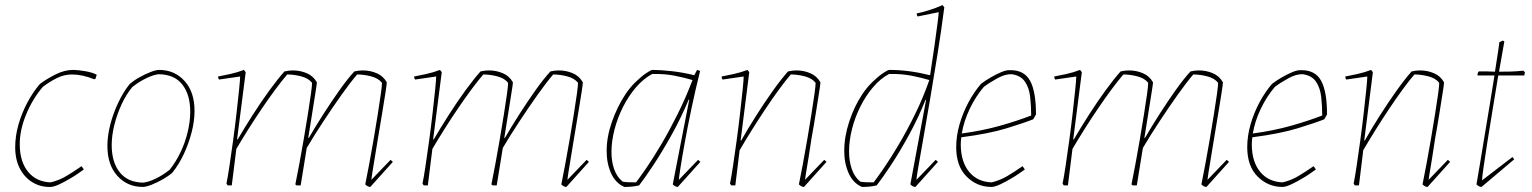

<svg xmlns="http://www.w3.org/2000/svg" viewBox="-20 -732 6049 758"><path d="M179 6Q141 7 109.5 -11.5Q78 -30 59 -65.5Q40 -101 40 -151Q40 -195 53 -240.5Q66 -286 88.5 -328Q111 -370 138 -401Q165 -421 200 -438.5Q235 -456 269 -456Q288 -456 316.5 -451Q345 -446 362 -437L360 -431L357 -421L352 -419Q305 -438 264 -438Q233 -438 204 -423.5Q175 -409 149 -389Q108 -341 82.5 -278.5Q57 -216 58 -159Q59 -92 91.5 -53Q124 -14 180 -12Q213 -20 241 -36.5Q269 -53 302 -76L311 -63Q301 -56 287.5 -46.5Q274 -37 260 -29Q237 -15 214.5 -4.5Q192 6 179 6Z M544 6Q483 6 443.5 -37.5Q404 -81 404 -156Q404 -196 415.5 -240.5Q427 -285 447 -327Q467 -369 491 -399Q506 -413 529 -426Q552 -439 574 -447.5Q596 -456 608 -456Q669 -456 708.5 -412.5Q748 -369 748 -294Q748 -254 736.5 -209.5Q725 -165 705.5 -123.5Q686 -82 661 -51Q647 -38 623.5 -24.5Q600 -11 578 -2.5Q556 6 544 6ZM545 -11Q566 -13 595 -27Q624 -41 650 -62Q674 -92 692.5 -130.5Q711 -169 721 -211Q731 -253 731 -291Q731 -358 700 -398Q669 -438 607 -439Q586 -437 557 -423Q528 -409 502 -388Q478 -359 460 -320Q442 -281 431.5 -239Q421 -197 421 -159Q421 -92 452.5 -52Q484 -12 545 -11Z M1442 6Q1432 6 1422 -4Q1429 -39 1438 -86.5Q1447 -134 1455.5 -184.5Q1464 -235 1471.5 -281.5Q1479 -328 1483.5 -361Q1488 -394 1488 -405Q1474 -423 1445.5 -430.5Q1417 -438 1390 -438Q1364 -408 1328.5 -358Q1293 -308 1256.5 -252.5Q1220 -197 1191 -148L1167 0H1151Q1149 -1 1146 -4Q1153 -39 1162 -86.5Q1171 -134 1179.5 -184.5Q1188 -235 1195.5 -281.5Q1203 -328 1207.5 -361Q1212 -394 1212 -405Q1198 -423 1169.5 -430.5Q1141 -438 1114 -438Q1094 -415 1068 -380Q1042 -345 1014.5 -304.5Q987 -264 960.5 -222Q934 -180 913 -144L895 0H879L874 -7Q879 -31 886 -77.5Q893 -124 900.5 -179Q908 -234 914 -287Q920 -340 924 -379Q928 -418 928 -430L845 -418Q841 -422 841 -430Q858 -433 887.5 -439.5Q917 -446 943 -456L950 -447L916 -182L918 -181Q945 -227 977.5 -278Q1010 -329 1043.5 -375Q1077 -421 1103 -450Q1111 -452 1119.5 -453Q1128 -454 1136 -454Q1165 -454 1191 -443Q1217 -432 1231 -407Q1231 -401 1225.5 -367Q1220 -333 1212.5 -285Q1205 -237 1197 -188L1199 -187Q1225 -232 1257 -282Q1289 -332 1321 -377Q1353 -422 1379 -450Q1387 -452 1395.5 -453Q1404 -454 1412 -454Q1441 -454 1467 -443Q1493 -432 1507 -407Q1507 -400 1502 -367.5Q1497 -335 1489.5 -290Q1482 -245 1474 -197Q1467 -154 1460.5 -115Q1454 -76 1450 -50.5Q1446 -25 1446 -22L1522 -101L1531 -93Z M2216 6Q2206 6 2196 -4Q2203 -39 2212 -86.5Q2221 -134 2229.5 -184.5Q2238 -235 2245.5 -281.5Q2253 -328 2257.5 -361Q2262 -394 2262 -405Q2248 -423 2219.5 -430.5Q2191 -438 2164 -438Q2138 -408 2102.5 -358Q2067 -308 2030.5 -252.5Q1994 -197 1965 -148L1941 0H1925Q1923 -1 1920 -4Q1927 -39 1936 -86.5Q1945 -134 1953.5 -184.5Q1962 -235 1969.5 -281.5Q1977 -328 1981.5 -361Q1986 -394 1986 -405Q1972 -423 1943.5 -430.5Q1915 -438 1888 -438Q1868 -415 1842 -380Q1816 -345 1788.5 -304.5Q1761 -264 1734.5 -222Q1708 -180 1687 -144L1669 0H1653L1648 -7Q1653 -31 1660 -77.5Q1667 -124 1674.5 -179Q1682 -234 1688 -287Q1694 -340 1698 -379Q1702 -418 1702 -430L1619 -418Q1615 -422 1615 -430Q1632 -433 1661.5 -439.5Q1691 -446 1717 -456L1724 -447L1690 -182L1692 -181Q1719 -227 1751.5 -278Q1784 -329 1817.5 -375Q1851 -421 1877 -450Q1885 -452 1893.5 -453Q1902 -454 1910 -454Q1939 -454 1965 -443Q1991 -432 2005 -407Q2005 -401 1999.5 -367Q1994 -333 1986.5 -285Q1979 -237 1971 -188L1973 -187Q1999 -232 2031 -282Q2063 -332 2095 -377Q2127 -422 2153 -450Q2161 -452 2169.5 -453Q2178 -454 2186 -454Q2215 -454 2241 -443Q2267 -432 2281 -407Q2281 -400 2276 -367.5Q2271 -335 2263.5 -290Q2256 -245 2248 -197Q2241 -154 2234.5 -115Q2228 -76 2224 -50.5Q2220 -25 2220 -22L2296 -101L2305 -93Z M2445 6Q2410 -9 2392.5 -48Q2375 -87 2375 -136Q2375 -192 2396 -251.5Q2417 -311 2448 -358Q2467 -387 2490 -409Q2513 -431 2531.5 -443.5Q2550 -456 2556 -456Q2588 -456 2632.5 -451Q2677 -446 2721 -435L2732 -456L2744 -452Q2725 -376 2709.5 -302Q2694 -228 2683 -167Q2672 -106 2666 -67Q2660 -28 2660 -22L2736 -101L2745 -93L2656 6Q2646 6 2636 -4L2701 -338L2699 -339Q2670 -269 2632.5 -201.5Q2595 -134 2560 -81Q2525 -28 2503 0Q2490 3 2476.5 4.5Q2463 6 2445 6ZM2491 -12Q2505 -30 2531.5 -68.5Q2558 -107 2590 -161Q2622 -215 2654.5 -280Q2687 -345 2714 -416Q2684 -425 2644 -433Q2604 -441 2555 -440Q2521 -422 2491.5 -388Q2462 -354 2440 -310.5Q2418 -267 2406 -220.5Q2394 -174 2394 -132Q2394 -95 2404.5 -64.5Q2415 -34 2438 -15Q2446 -13 2461.5 -12.5Q2477 -12 2491 -12Z M3154 6Q3144 6 3134 -4Q3141 -39 3150 -86.5Q3159 -134 3167.5 -184.5Q3176 -235 3183.5 -281.5Q3191 -328 3195.5 -361Q3200 -394 3200 -405Q3186 -423 3157.5 -430.5Q3129 -438 3102 -438Q3082 -415 3056 -379.5Q3030 -344 3002 -302Q2974 -260 2947.5 -217.5Q2921 -175 2900 -139L2883 0H2867L2862 -7Q2867 -31 2874 -77.5Q2881 -124 2888.5 -179Q2896 -234 2902 -287Q2908 -340 2912 -379Q2916 -418 2916 -430L2833 -418Q2829 -422 2829 -430Q2846 -433 2875.5 -439.5Q2905 -446 2931 -456L2938 -447L2904 -178L2906 -177Q2932 -223 2965 -275Q2998 -327 3031.5 -374Q3065 -421 3091 -450Q3099 -452 3107.5 -453Q3116 -454 3124 -454Q3153 -454 3179 -443Q3205 -432 3219 -407Q3219 -400 3213.5 -365.5Q3208 -331 3200.5 -283.5Q3193 -236 3184 -187Q3178 -146 3172 -109Q3166 -72 3162 -48.5Q3158 -25 3158 -22L3234 -101L3243 -93Z M3383 6Q3348 -9 3330.5 -48Q3313 -87 3313 -136Q3313 -192 3332.5 -251.5Q3352 -311 3383 -358Q3402 -387 3425 -409Q3448 -431 3466.5 -443.5Q3485 -456 3491 -456Q3568 -456 3652 -435Q3662 -499 3669.5 -553Q3677 -607 3681.5 -642Q3686 -677 3686 -684L3603 -667Q3599 -671 3599 -679Q3616 -682 3645.5 -691Q3675 -700 3701 -712L3708 -703Q3696 -610 3681 -516.5Q3666 -423 3651.5 -338Q3637 -253 3625 -184.5Q3613 -116 3605.5 -73Q3598 -30 3598 -22L3674 -101L3683 -93L3594 6Q3584 6 3574 -4L3636 -337L3634 -338Q3606 -268 3569.5 -201Q3533 -134 3498 -81Q3463 -28 3441 0Q3428 3 3414.5 4.5Q3401 6 3383 6ZM3429 -12Q3443 -30 3469.5 -68.5Q3496 -107 3528 -161Q3560 -215 3592 -280Q3624 -345 3649 -416Q3619 -425 3579 -433Q3539 -441 3490 -440Q3456 -422 3427 -388Q3398 -354 3376.5 -311Q3355 -268 3343.5 -222Q3332 -176 3332 -134Q3332 -97 3342.5 -65.5Q3353 -34 3376 -15Q3384 -13 3399.5 -12.5Q3415 -12 3429 -12Z M3894 6Q3837 6 3796 -35Q3755 -76 3755 -151Q3755 -195 3768 -240.5Q3781 -286 3803.5 -328Q3826 -370 3853 -401Q3870 -414 3891.5 -426.5Q3913 -439 3933.5 -447.5Q3954 -456 3967 -455Q4023 -456 4046.5 -413.5Q4070 -371 4070 -280L4059 -261Q4024 -247 3954 -225.5Q3884 -204 3775 -190Q3773 -174 3773 -159Q3774 -92 3806.5 -53Q3839 -14 3895 -12Q3928 -20 3956 -36.5Q3984 -53 4017 -76L4026 -63Q4016 -56 4002.5 -46.5Q3989 -37 3975 -29Q3952 -15 3929.5 -4.5Q3907 6 3894 6ZM3864 -389Q3831 -350 3808 -301.5Q3785 -253 3777 -205Q3859 -216 3928 -235.5Q3997 -255 4051 -276Q4051 -314 4047 -349.5Q4043 -385 4026.5 -409.5Q4010 -434 3974 -439Q3949 -440 3918.5 -423.5Q3888 -407 3864 -389Z M4743 6Q4733 6 4723 -4Q4730 -39 4739 -86.5Q4748 -134 4756.5 -184.5Q4765 -235 4772.5 -281.5Q4780 -328 4784.5 -361Q4789 -394 4789 -405Q4775 -423 4746.5 -430.5Q4718 -438 4691 -438Q4665 -408 4629.5 -358Q4594 -308 4557.5 -252.5Q4521 -197 4492 -148L4468 0H4452Q4450 -1 4447 -4Q4454 -39 4463 -86.5Q4472 -134 4480.5 -184.5Q4489 -235 4496.5 -281.5Q4504 -328 4508.5 -361Q4513 -394 4513 -405Q4499 -423 4470.5 -430.5Q4442 -438 4415 -438Q4395 -415 4369 -380Q4343 -345 4315.5 -304.5Q4288 -264 4261.5 -222Q4235 -180 4214 -144L4196 0H4180L4175 -7Q4180 -31 4187 -77.5Q4194 -124 4201.5 -179Q4209 -234 4215 -287Q4221 -340 4225 -379Q4229 -418 4229 -430L4146 -418Q4142 -422 4142 -430Q4159 -433 4188.5 -439.5Q4218 -446 4244 -456L4251 -447L4217 -182L4219 -181Q4246 -227 4278.5 -278Q4311 -329 4344.5 -375Q4378 -421 4404 -450Q4412 -452 4420.5 -453Q4429 -454 4437 -454Q4466 -454 4492 -443Q4518 -432 4532 -407Q4532 -401 4526.5 -367Q4521 -333 4513.5 -285Q4506 -237 4498 -188L4500 -187Q4526 -232 4558 -282Q4590 -332 4622 -377Q4654 -422 4680 -450Q4688 -452 4696.5 -453Q4705 -454 4713 -454Q4742 -454 4768 -443Q4794 -432 4808 -407Q4808 -400 4803 -367.5Q4798 -335 4790.5 -290Q4783 -245 4775 -197Q4768 -154 4761.5 -115Q4755 -76 4751 -50.5Q4747 -25 4747 -22L4823 -101L4832 -93Z M5043 6Q4986 6 4945 -35Q4904 -76 4904 -151Q4904 -195 4917 -240.5Q4930 -286 4952.5 -328Q4975 -370 5002 -401Q5019 -414 5040.5 -426.5Q5062 -439 5082.5 -447.5Q5103 -456 5116 -455Q5172 -456 5195.5 -413.5Q5219 -371 5219 -280L5208 -261Q5173 -247 5103 -225.5Q5033 -204 4924 -190Q4922 -174 4922 -159Q4923 -92 4955.5 -53Q4988 -14 5044 -12Q5077 -20 5105 -36.5Q5133 -53 5166 -76L5175 -63Q5165 -56 5151.5 -46.5Q5138 -37 5124 -29Q5101 -15 5078.5 -4.5Q5056 6 5043 6ZM5013 -389Q4980 -350 4957 -301.5Q4934 -253 4926 -205Q5008 -216 5077 -235.5Q5146 -255 5200 -276Q5200 -314 5196 -349.5Q5192 -385 5175.5 -409.5Q5159 -434 5123 -439Q5098 -440 5067.5 -423.5Q5037 -407 5013 -389Z M5616 6Q5606 6 5596 -4Q5603 -39 5612 -86.5Q5621 -134 5629.5 -184.5Q5638 -235 5645.5 -281.5Q5653 -328 5657.5 -361Q5662 -394 5662 -405Q5648 -423 5619.5 -430.5Q5591 -438 5564 -438Q5544 -415 5518 -379.5Q5492 -344 5464 -302Q5436 -260 5409.5 -217.5Q5383 -175 5362 -139L5345 0H5329L5324 -7Q5329 -31 5336 -77.5Q5343 -124 5350.5 -179Q5358 -234 5364 -287Q5370 -340 5374 -379Q5378 -418 5378 -430L5295 -418Q5291 -422 5291 -430Q5308 -433 5337.5 -439.5Q5367 -446 5393 -456L5400 -447L5366 -178L5368 -177Q5394 -223 5427 -275Q5460 -327 5493.5 -374Q5527 -421 5553 -450Q5561 -452 5569.5 -453Q5578 -454 5586 -454Q5615 -454 5641 -443Q5667 -432 5681 -407Q5681 -400 5675.5 -365.5Q5670 -331 5662.5 -283.5Q5655 -236 5646 -187Q5640 -146 5634 -109Q5628 -72 5624 -48.5Q5620 -25 5620 -22L5696 -101L5705 -93Z M5829 6Q5819 6 5809 -4Q5814 -33 5822.5 -83.5Q5831 -134 5841 -195.5Q5851 -257 5861.5 -319Q5872 -381 5880 -434H5813Q5813 -445 5818 -450Q5836 -450 5852 -450Q5868 -450 5882 -449Q5889 -495 5894 -526.5Q5899 -558 5899 -565L5913 -572L5919 -568Q5910 -516 5898 -449Q5920 -449 5943 -449.5Q5966 -450 5994 -453L6000 -447L5998 -434H5895Q5884 -367 5872.5 -297.5Q5861 -228 5851.5 -168Q5842 -108 5836.5 -68.5Q5831 -29 5831 -20L5951 -112L5958 -103Z"/></svg>

Font: Labrada Thin
Style: Italic
Weight: 100
Italic angle: -7°
Designer: Mercedes Jáuregui
Foundry: Omnibus-Type Team
Version: Version 1.000; ttfautohint (v1.8.4.7-5d5b)